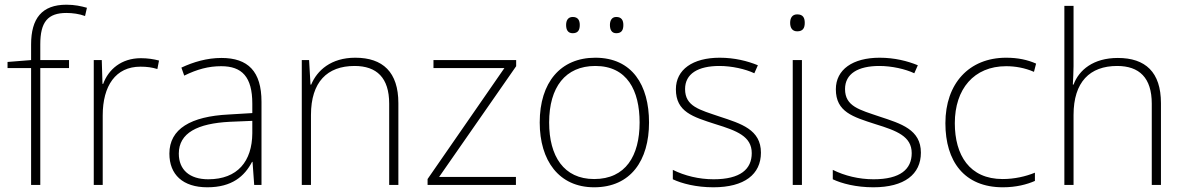

<svg xmlns="http://www.w3.org/2000/svg" viewBox="-20 -785 5031 815"><path d="M273 -496V-530H151V-597C151 -692 183 -730 262 -730C288 -730 317 -726 341 -717L349 -752C324 -759 297 -765 262 -765C158 -765 112 -707 112 -596V-530L12 -522V-496H112V0H151V-496Z M578 -538C495 -538 440 -490 418 -429H415L412 -530H378V0H416V-295C416 -421 471 -502 576 -502C604 -502 625 -499 648 -492L655 -528C632 -534 607 -538 578 -538Z M920 -539C859 -539 801 -522 750 -498L762 -464C817 -491 865 -504 919 -504C1007 -504 1051 -459 1051 -345V-305L951 -299C790 -291 699 -238 699 -133C699 -44 756 10 860 10C965 10 1018 -37 1050 -98H1052L1059 0H1090V-353C1090 -482 1033 -539 920 -539ZM955 -268 1051 -272V-219C1050 -101 989 -24 864 -24C785 -24 739 -64 739 -133C739 -221 819 -261 955 -268Z M1488 -540C1385 -540 1326 -486 1301 -426H1298L1292 -530H1261V0H1300V-297C1300 -437 1369 -505 1485 -505C1579 -505 1632 -455 1632 -345V0H1671V-347C1671 -479 1605 -540 1488 -540Z M2170 0V-34H1844L2171 -504V-530H1820V-496H2121L1795 -25V0Z M2383 -679C2383 -658 2391 -644 2411 -644C2434 -644 2441 -658 2441 -679C2441 -698 2434 -713 2411 -713C2391 -713 2383 -698 2383 -679ZM2569 -679C2569 -658 2577 -644 2596 -644C2619 -644 2626 -658 2626 -679C2626 -698 2619 -713 2596 -713C2577 -713 2569 -698 2569 -679ZM2735 -265C2735 -423 2664 -540 2507 -540C2359 -540 2271 -435 2271 -265C2271 -104 2352 10 2502 10C2658 10 2735 -105 2735 -265ZM2311 -265C2311 -415 2380 -505 2507 -505C2642 -505 2695 -401 2695 -265C2695 -124 2636 -25 2502 -25C2373 -25 2311 -122 2311 -265Z M3210 -137C3210 -235 3126 -260 3035 -290C2950 -319 2888 -333 2888 -407C2888 -472 2943 -505 3034 -505C3086 -505 3144 -492 3182 -474L3197 -508C3153 -526 3098 -540 3035 -540C2921 -540 2849 -490 2849 -406C2849 -310 2921 -289 3017 -258C3108 -230 3171 -206 3171 -135C3171 -67 3123 -24 3009 -24C2947 -24 2886 -39 2836 -64V-24C2874 -6 2935 10 3008 10C3140 10 3210 -45 3210 -137Z M3364 -724C3343 -724 3334 -709 3334 -688C3334 -667 3343 -652 3364 -652C3389 -652 3396 -667 3396 -688C3396 -709 3389 -724 3364 -724ZM3384 -530H3345V0H3384Z M3889 -137C3889 -235 3805 -260 3714 -290C3629 -319 3567 -333 3567 -407C3567 -472 3622 -505 3713 -505C3765 -505 3823 -492 3861 -474L3876 -508C3832 -526 3777 -540 3714 -540C3600 -540 3528 -490 3528 -406C3528 -310 3600 -289 3696 -258C3787 -230 3850 -206 3850 -135C3850 -67 3802 -24 3688 -24C3626 -24 3565 -39 3515 -64V-24C3553 -6 3614 10 3687 10C3819 10 3889 -45 3889 -137Z M4237 10C4293 10 4339 -2 4373 -17V-52C4334 -36 4286 -25 4236 -25C4095 -25 4033 -127 4033 -262C4033 -407 4114 -504 4251 -504C4289 -504 4330 -497 4369 -480L4378 -515C4342 -531 4301 -540 4251 -540C4093 -540 3993 -430 3993 -262C3993 -100 4073 10 4237 10Z M4537 -504V-760H4498V0H4537V-297C4537 -437 4606 -505 4722 -505C4816 -505 4869 -455 4869 -345V0H4908V-347C4908 -479 4842 -539 4725 -539C4621 -539 4560 -488 4537 -426H4534C4535 -454 4537 -475 4537 -504Z"/></svg>

Font: Noto Sans Tamil ExtraLight
Style: Regular
Weight: 200
Designer: Jelle Bosma - Monotype Design Team
Foundry: Monotype Imaging Inc.
Version: Version 2.004